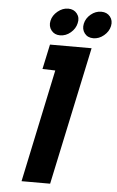

<svg xmlns="http://www.w3.org/2000/svg" viewBox="-60 -930 590 970"><g transform="rotate(5 235.5 -444.5)"><path d="M246 -889Q218 -889 193 -868.5Q168 -848 162 -820Q156 -792 172 -771.5Q188 -751 216 -751Q246 -751 270 -771.5Q294 -792 300 -820Q307 -848 291 -868.5Q275 -889 246 -889ZM414 -888Q385 -888 361 -868Q337 -848 331 -820Q325 -792 340.5 -771.5Q356 -751 385 -751Q414 -751 438.5 -771.5Q463 -792 469 -820Q475 -848 459 -868Q443 -888 414 -888ZM143 -574 208 -572 87 0H232L381 -700H170Z"/></g></svg>

Font: Advent Pro ExtraBold
Style: Italic
Weight: 800
Italic angle: -12°
Version: Version 3.000